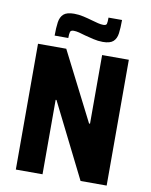

<svg xmlns="http://www.w3.org/2000/svg" viewBox="-96 -963 814 1034"><g transform="rotate(10 311.0 -446.5)"><path d="M63 0V-688H217.5L408.3 -312.7H413.6V-688H559.7V0H417L213.5 -407.1H209V0ZM143.5 -746.8Q143.5 -790 147.8 -819.8Q152.1 -849.7 169.6 -865.4Q187.2 -881.1 226.8 -881.1Q252.1 -881.1 278.2 -875.2Q304.4 -869.3 327 -862.6Q345.5 -857.5 361.7 -853.3Q377.8 -849.2 391.1 -849.2Q407.3 -849.2 409.9 -858.3Q412.5 -867.5 412.5 -892.6H486.5Q486.5 -849 482.5 -819.1Q478.5 -789.3 461 -773.8Q443.5 -758.3 404.3 -758.3Q378 -758.3 352.8 -764.4Q327.7 -770.5 305.1 -776.2Q287.1 -781.9 270.2 -786.1Q253.3 -790.2 240.6 -790.2Q224.7 -790.2 221.5 -780.4Q218.2 -770.5 218.2 -746.8Z"/></g></svg>

Font: Saira Thin SemiCondensed
Style: Regular
Weight: 100
Width: 4
Version: Version 1.101